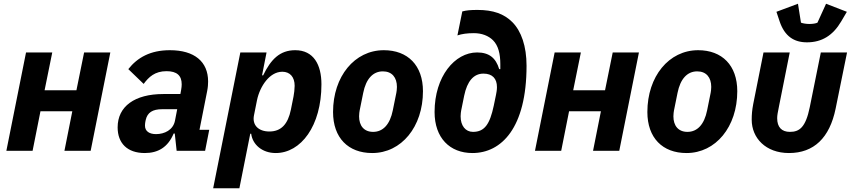

<svg xmlns="http://www.w3.org/2000/svg" viewBox="-20 -805 4545 1025"><path d="M14 0H154L196 -211H366L324 0H464L569 -525H429L388 -323H218L259 -525H119Z M753 12C823 12 876 -18 907 -92H913L923 0H1075L1097 -112H1045L1086 -319C1090 -339 1091 -357 1091 -370C1091 -476 1018 -537 887 -537C783 -537 714 -498 665 -436L747 -357C774 -394 807 -425 869 -425C925 -425 950 -401 950 -355C950 -346 949 -337 947 -325L943 -303H852C699 -303 608 -237 608 -125C608 -41 659 12 753 12ZM813 -89C778 -89 754 -104 754 -134C754 -138 754 -148 758 -165C767 -204 794 -222 846 -222H926L914 -160C904 -111 858 -89 813 -89Z M1118 200H1258L1316 -91H1321C1328 -34 1379 12 1452 12C1586 12 1696 -132 1696 -355C1696 -460 1654 -537 1556 -537C1474 -537 1426 -488 1385 -403H1379L1403 -525H1263ZM1418 -103C1360 -103 1325 -137 1336 -190L1352 -270C1360 -309 1378 -347 1400 -374C1421 -400 1451 -422 1487 -422C1528 -422 1553 -394 1553 -347C1553 -331 1550 -304 1547 -290L1533 -220C1517 -141 1480 -103 1418 -103Z M1967 12C2123 12 2238 -128 2238 -318C2238 -456 2157 -537 2029 -537C1873 -537 1758 -397 1758 -207C1758 -69 1839 12 1967 12ZM1972 -101C1923 -101 1897 -134 1897 -184C1897 -197 1899 -209 1900 -215L1919 -309C1934 -384 1971 -424 2024 -424C2073 -424 2099 -391 2099 -341C2099 -328 2097 -316 2096 -310L2077 -216C2062 -141 2025 -101 1972 -101Z M2502 12C2657 12 2791 -122 2791 -454C2791 -558 2763 -639 2715 -687C2671 -731 2613 -752 2529 -752C2493 -752 2470 -750 2448 -744L2422 -616C2446 -624 2474 -628 2510 -628C2552 -628 2588 -614 2612 -590C2640 -562 2651 -518 2651 -462V-436H2645C2627 -496 2591 -525 2527 -525C2408 -525 2300 -397 2300 -207C2300 -69 2381 12 2502 12ZM2505 -101C2465 -101 2439 -134 2439 -184C2439 -197 2441 -209 2442 -215L2458 -294C2474 -372 2509 -412 2561 -412C2609 -412 2633 -385 2633 -340C2633 -324 2630 -310 2628 -299L2616 -241C2595 -142 2567 -101 2505 -101Z M2836 0H2976L3018 -211H3188L3146 0H3286L3391 -525H3251L3210 -323H3040L3081 -525H2941Z M3645 12C3801 12 3916 -128 3916 -318C3916 -456 3835 -537 3707 -537C3551 -537 3436 -397 3436 -207C3436 -69 3517 12 3645 12ZM3650 -101C3601 -101 3575 -134 3575 -184C3575 -197 3577 -209 3578 -215L3597 -309C3612 -384 3649 -424 3702 -424C3751 -424 3777 -391 3777 -341C3777 -328 3775 -316 3774 -310L3755 -216C3740 -141 3703 -101 3650 -101Z M4288 -579C4368 -579 4427 -616 4471 -691L4501 -742L4390 -785L4344 -684C4336 -680 4319 -677 4301 -677C4285 -677 4266 -680 4256 -684L4240 -785L4125 -742L4142 -691C4169 -611 4219 -579 4288 -579ZM4196 -525H4056L4001 -249C3995 -217 3993 -194 3993 -166C3993 -68 4068 12 4192 12C4325 12 4409 -69 4441 -225L4502 -525H4362L4303 -233C4281 -125 4248 -101 4197 -101C4153 -101 4129 -126 4129 -174C4129 -190 4132 -204 4139 -239Z"/></svg>

Font: Braiins Sans
Style: Bold Italic
Weight: 700
Italic angle: -11.31°
Designer: Mike Abbink, Paul van der Laan, Pieter van Rosmalen, Jiri Chlebus, Lubos Buracinsky
Foundry: Bold Monday, Sudetype
Version: Version 1.000;hotconv 1.0.109;makeotfexe 2.5.65596